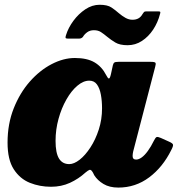

<svg xmlns="http://www.w3.org/2000/svg" viewBox="-20 -786 792 826"><path d="M529 -591.5Q562.5 -591.5 590.5 -609.8Q618.5 -628 638.8 -658.5Q659 -689 668.5 -726Q670.5 -732 669.5 -734.5Q668.5 -737 661.5 -737H609Q602 -737 599.5 -734.2Q597 -731.5 593.5 -726Q586 -712.5 575.2 -706.8Q564.5 -701 550 -701Q534.5 -701 519.8 -709.2Q505 -717.5 491 -729.5Q476.5 -742.5 459.2 -754Q442 -765.5 408.5 -765.5Q376.5 -765.5 347.2 -746Q318 -726.5 296 -696.8Q274 -667 264 -635Q261.5 -627.5 262 -623.8Q262.5 -620 271 -620H321Q330 -620 336.5 -627Q343 -638.5 355 -647.2Q367 -656 384 -656Q402 -656 414.2 -648Q426.5 -640 441.5 -627.5Q456.5 -615 476 -603.2Q495.5 -591.5 529 -591.5ZM419 -320Q419 -272 405 -228.8Q391 -185.5 369 -151.8Q347 -118 322.8 -99Q298.5 -80 278 -80Q248.5 -80 233.8 -104Q219 -128 219 -180Q219 -228.5 231.8 -274.8Q244.5 -321 265.8 -358.2Q287 -395.5 312.8 -417.2Q338.5 -439 364 -439Q385.5 -439 397.2 -422.5Q409 -406 414 -378.8Q419 -351.5 419 -320ZM717 -141Q726 -158 724.2 -164Q722.5 -170 707.5 -176.5L672 -192.5Q659.5 -198 654.2 -196.5Q649 -195 642 -180.5Q629.5 -155 616.2 -136.8Q603 -118.5 590 -109Q577 -99.5 565.5 -99.5Q550.5 -99.5 550.5 -115Q550.5 -119 551.2 -124.5Q552 -130 553 -134.5L647.5 -498Q651.5 -511.5 648.8 -515.8Q646 -520 628 -520H489.5Q476 -520 471.8 -516.8Q467.5 -513.5 465.5 -505L457.5 -468Q453 -448 448.5 -448.2Q444 -448.5 437 -462.5Q418.5 -499 386.5 -517.8Q354.5 -536.5 302 -536.5Q253 -536.5 202 -510Q151 -483.5 108.2 -435Q65.5 -386.5 39 -319.8Q12.5 -253 12.5 -172.5Q12.5 -99 39.2 -57.8Q66 -16.5 108.5 0.5Q151 17.5 199.5 17.5Q244 17.5 281 0.5Q318 -16.5 347.5 -43.5Q359 -53 364.5 -55Q370 -57 375.5 -50Q377.5 -47.5 380 -43.2Q382.5 -39 385.5 -32Q399.5 -10 425.2 5.5Q451 21 489 21Q563 21 621.8 -23Q680.5 -67 717 -141Z"/></svg>

Font: Besley ExtraBold
Style: Italic
Weight: 800
Italic angle: -13°
Designer: Owen Earl
Foundry: indestructible type*
Version: Version 2.001